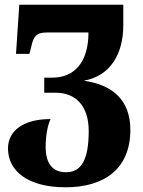

<svg xmlns="http://www.w3.org/2000/svg" viewBox="-20 -556 609 816"><path d="M259 240C420 240 534 164 534 -4C534 -132 457 -196 336 -213C450 -233 504 -328 504 -449V-536H62L48 -327H105L112 -354C122 -401 133 -418 181 -418H356C356 -291 296 -226 202 -226H168V-162H216C302 -162 357 -106 357 1C357 122 326 176 261 176C201 176 174 137 174 67C174 20 183 -26 195 -50C80 -50 14 -1 14 75C14 169 96 240 259 240Z"/></svg>

Font: Noto Serif Georgian Extra
Style: Regular
Weight: 800
Designer: Monotype Design Team
Foundry: Monotype Imaging Inc.
Version: Version 1.901